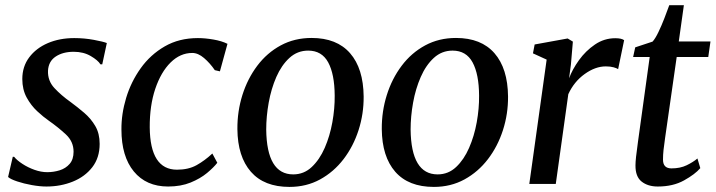

<svg xmlns="http://www.w3.org/2000/svg" viewBox="-20 -705 2744 736"><path d="M372 -458.5H365Q355.5 -474 327.8 -490.2Q300 -506.5 262.5 -506.5Q221 -506.5 193.5 -488.2Q166 -470 164 -434Q162.5 -395.5 188.5 -367.5Q214.5 -339.5 250.5 -314Q277 -294.5 302.8 -272.5Q328.5 -250.5 345.2 -222Q362 -193.5 362 -153.5Q362 -100.5 333.8 -64Q305.5 -27.5 259 -8.8Q212.5 10 158 10Q133 10 102.2 4.5Q71.5 -1 46 -9.5Q20.5 -18 11 -26.5L29 -104H34Q45 -90.5 66 -76.8Q87 -63 112.2 -54Q137.5 -45 161 -45Q185.5 -45 208.8 -52.2Q232 -59.5 247 -76.8Q262 -94 262 -123.5Q262 -162.5 232.2 -190Q202.5 -217.5 167.5 -242Q146.5 -256.5 122.8 -278.5Q99 -300.5 82.2 -331.2Q65.5 -362 65.5 -402Q65.5 -450 92 -485.2Q118.5 -520.5 163.5 -539.8Q208.5 -559 264.5 -559Q303.5 -559 339.8 -552.2Q376 -545.5 389.5 -540Z M803.5 -436Q785 -463 762.2 -482.5Q739.5 -502 717 -502Q671 -502 634 -465.5Q597 -429 575.2 -364.5Q553.5 -300 554 -216.5Q555.5 -54.5 658.5 -54.5Q702.5 -54.5 733.8 -72Q765 -89.5 794 -116.5L813 -81Q799.5 -63.5 773.8 -42Q748 -20.5 710.5 -5.2Q673 10 624.5 10Q540.5 10 493 -47.8Q445.5 -105.5 445.5 -208.5Q445 -268 463.5 -329.5Q482 -391 519.2 -443.2Q556.5 -495.5 611.5 -527.2Q666.5 -559 738.5 -559Q766 -559 798 -553.5Q830 -548 852 -537L823 -431.5Z M1174.5 -559.5Q1271 -559.5 1322 -501Q1373 -442.5 1374 -335Q1374.5 -268.5 1354.5 -206.2Q1334.5 -144 1297 -95Q1259.5 -46 1207 -17.2Q1154.5 11.5 1089.5 11.5Q992.5 11.5 941.8 -46.5Q891 -104.5 890 -210Q889.5 -278 909.2 -340.8Q929 -403.5 966.2 -453Q1003.5 -502.5 1056.2 -531Q1109 -559.5 1174.5 -559.5ZM1161.5 -511Q1120 -511 1089.5 -483Q1059 -455 1039.2 -409.8Q1019.5 -364.5 1010 -311.5Q1000.5 -258.5 1000.5 -208.5Q1002.5 -36.5 1104 -36.5Q1145 -36.5 1175 -64.8Q1205 -93 1224.8 -138.2Q1244.5 -183.5 1254 -236.2Q1263.5 -289 1263 -338.5Q1262.5 -421 1238 -466Q1213.5 -511 1161.5 -511Z M1728 -559.5Q1824.5 -559.5 1875.5 -501Q1926.5 -442.5 1927.5 -335Q1928 -268.5 1908 -206.2Q1888 -144 1850.5 -95Q1813 -46 1760.5 -17.2Q1708 11.5 1643 11.5Q1546 11.5 1495.2 -46.5Q1444.5 -104.5 1443.5 -210Q1443 -278 1462.8 -340.8Q1482.5 -403.5 1519.8 -453Q1557 -502.5 1609.8 -531Q1662.5 -559.5 1728 -559.5ZM1715 -511Q1673.5 -511 1643 -483Q1612.5 -455 1592.8 -409.8Q1573 -364.5 1563.5 -311.5Q1554 -258.5 1554 -208.5Q1556 -36.5 1657.5 -36.5Q1698.5 -36.5 1728.5 -64.8Q1758.5 -93 1778.2 -138.2Q1798 -183.5 1807.5 -236.2Q1817 -289 1816.5 -338.5Q1816 -421 1791.5 -466Q1767 -511 1715 -511Z M2161.5 -405Q2174 -439 2199.5 -474.5Q2225 -510 2260.5 -534.2Q2296 -558.5 2338.5 -558.5Q2362.5 -558.5 2372.5 -551L2349.5 -440Q2344.5 -443.5 2332.2 -447Q2320 -450.5 2302 -450.5Q2262 -450.5 2221.2 -421.2Q2180.5 -392 2158.5 -344L2110.5 0H2009L2075.5 -476.5L2023 -500.5L2029.5 -534.5L2156 -557.5L2176 -545.5L2168.5 -457.5Z M2529.5 -176Q2525.5 -148 2523.5 -130Q2521.5 -112 2521.5 -93Q2521.5 -59.5 2554 -59.5Q2587.5 -59.5 2612.2 -71.5Q2637 -83.5 2653.5 -97.5L2664.5 -60.5Q2644.5 -37 2602.2 -13.5Q2560 10 2501.5 10Q2463.5 10 2439.5 -9Q2415.5 -28 2416 -71.5Q2416 -83 2418.2 -104Q2420.5 -125 2425.5 -161L2470.5 -486.5H2407L2415 -523.5L2481.5 -545.5Q2492 -557 2504 -582Q2516 -607 2526.8 -635Q2537.5 -663 2545.5 -685H2601.5L2582 -546H2703.5L2695 -486.5H2574Z"/></svg>

Font: Merriweather Text Regular
Style: Italic
Weight: 400
Italic angle: -7.8°
Designer: Eben Sorkin
Foundry: Eben Sorkin
Version: Version 2.100; ttfautohint (v1.7.19-72a1) -l 8 -r 50 -G 200 